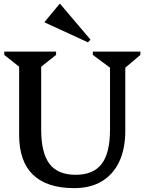

<svg xmlns="http://www.w3.org/2000/svg" viewBox="-20 -957 748 993"><path d="M549 -607 460 -673V-690H706V-673L628 -607V-281Q628 -187 596.5 -120.5Q565 -54 506 -19Q447 16 364 16Q223 16 151 -53Q79 -122 79 -259V-612L2 -673V-690H270V-673L193 -612V-287Q193 -166 236 -109.5Q279 -53 371 -53Q463 -53 506 -109.5Q549 -166 549 -287ZM435 -738 211 -841V-844L288 -937H291L448 -752Z"/></svg>

Font: Platypi Light
Style: Regular
Weight: 400
Version: Version 1.200